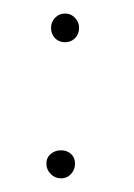

<svg xmlns="http://www.w3.org/2000/svg" viewBox="-20 -260 196 281"><path d="M47.9 -20.5Q47.9 -29.3 54.2 -34.7Q60.5 -40 69.3 -40Q78.1 -40 84 -34.7Q89.8 -29.3 89.8 -20.5Q89.8 -11.7 84 -5.4Q78.1 1 69.3 1Q60.5 1 54.2 -5.4Q47.9 -11.7 47.9 -20.5ZM54.7 -219.7Q54.7 -227.5 60.5 -233.9Q66.4 -240.2 75.2 -240.2Q84 -240.2 89.8 -233.9Q95.7 -227.5 95.7 -219.7Q95.7 -210 89.8 -204.1Q84 -198.2 75.2 -198.2Q66.4 -198.2 60.5 -204.1Q54.7 -210 54.7 -219.7Z"/></svg>

Font: The Girl Next Door
Style: Regular
Weight: 400
Designer: Kimberly Geswein
Foundry: Kimberly Geswein
Version: Version 1.002 2010